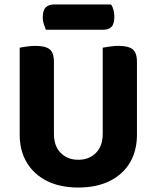

<svg xmlns="http://www.w3.org/2000/svg" viewBox="-20 -821 700 858"><path d="M330 17Q248 17 189.5 -12.5Q131 -42 99.5 -95Q68 -148 68 -219V-285H221V-223Q221 -168 251.5 -137.5Q282 -107 330 -107Q378 -107 408.5 -137.5Q439 -168 439 -223V-285H592V-219Q592 -148 561 -95Q530 -42 471 -12.5Q412 17 330 17ZM221 -255H68V-608Q79 -610 99 -613Q119 -616 139 -616Q182 -616 201.5 -601Q221 -586 221 -544ZM592 -253H439V-608Q450 -610 470.5 -613Q491 -616 510 -616Q553 -616 572.5 -601Q592 -586 592 -544ZM442 -688H185Q181 -698 176 -712.5Q171 -727 171 -743Q171 -775 184.5 -788Q198 -801 220 -801H476Q483 -792 487 -777Q491 -762 491 -747Q491 -714 478 -701Q465 -688 442 -688Z"/></svg>

Font: Baloo Bhaijaan 2
Style: Bold
Weight: 700
Designer: Sanskriti Dholi, Noopur Datye and Ek Type
Foundry: Ek Type
Version: Version 1.701